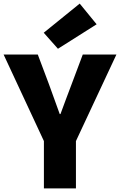

<svg xmlns="http://www.w3.org/2000/svg" viewBox="-29 -1047 667 1067"><path d="M215 0H393V-263L618 -744H431L369 -579C348 -523 328 -471 307 -413H303C282 -471 263 -523 243 -579L181 -744H-9L215 -263ZM293 -776 508 -912 414 -1027 214 -865Z"/></svg>

Font: Noto Sans CJK Black
Style: Bold
Weight: 900
Designer: Ryoko NISHIZUKA (kana & ideographs); Paul D. Hunt (Latin, Greek & Cyrillic); Wenlong ZHANG (bopomofo); Sandoll Communica
Foundry: Adobe Systems Incorporated
Version: Version 1.000;PS 1;hotconv 1.0.78;makeotf.lib2.5.61930